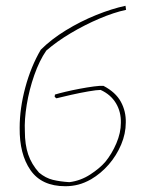

<svg xmlns="http://www.w3.org/2000/svg" viewBox="-20 -640 511 664"><path d="M206 4Q124 4 85.5 -51.5Q47 -107 48 -198Q48 -265 67.5 -337.5Q87 -410 121 -468Q157 -504 207.5 -535Q258 -566 312.5 -588Q367 -610 414 -620L416 -606Q374 -597 323.5 -575.5Q273 -554 225 -525.5Q177 -497 140 -465Q116 -430 98.5 -380Q81 -330 72.5 -278Q64 -226 66 -186Q66 -140 77.5 -106Q89 -72 115 -43Q138 -24 163 -18Q188 -12 220 -10Q259 -15 292 -36.5Q325 -58 344 -80Q367 -108 382.5 -144.5Q398 -181 398 -215Q399 -253 381 -283Q363 -313 328 -329Q315 -329 286 -324Q257 -319 226 -312Q195 -305 175 -300L169 -305L170 -313Q183 -317 206 -322.5Q229 -328 255.5 -333Q282 -338 304.5 -341Q327 -344 338 -343Q380 -321 398 -288Q416 -255 415 -216Q415 -178 399 -140Q383 -102 356 -71Q329 -40 295 -20Q272 -7 250.5 -1.5Q229 4 206 4Z"/></svg>

Font: Labrada Thin
Style: Italic
Weight: 100
Italic angle: -7°
Designer: Mercedes Jáuregui
Foundry: Omnibus-Type Team
Version: Version 1.000; ttfautohint (v1.8.4.7-5d5b)